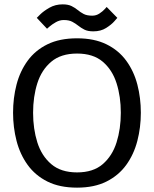

<svg xmlns="http://www.w3.org/2000/svg" viewBox="-20 -852 707 882"><path d="M334 10Q254 10 198 -18Q142 -46 107 -94.5Q72 -143 56 -205Q40 -267 40 -334Q40 -402 56 -463.5Q72 -525 107 -573Q142 -621 198 -648.5Q254 -676 334 -676Q413 -676 469 -648.5Q525 -621 560 -573Q595 -525 611 -463.5Q627 -402 627 -334Q627 -267 611 -205Q595 -143 560 -94.5Q525 -46 469 -18Q413 10 334 10ZM334 -60Q408 -60 452 -98Q496 -136 515.5 -198Q535 -260 535 -334Q535 -408 515.5 -469.5Q496 -531 452 -568.5Q408 -606 334 -606Q260 -606 215.5 -568.5Q171 -531 151.5 -469.5Q132 -408 132 -334Q132 -260 151.5 -198Q171 -136 215.5 -98Q260 -60 334 -60ZM149 -770Q149 -770 164.5 -785.5Q180 -801 207 -816.5Q234 -832 268 -832Q293 -832 309 -824Q325 -816 337 -806Q349 -796 364 -788Q379 -780 404 -780Q422 -780 437 -790Q452 -800 461 -810Q470 -820 470 -820L519 -770Q519 -770 505.5 -754.5Q492 -739 467.5 -723.5Q443 -708 409 -708Q383 -708 367.5 -716Q352 -724 339.5 -734Q327 -744 312 -752Q297 -760 273 -760Q254 -760 236.5 -750Q219 -740 207.5 -730Q196 -720 196 -720Z"/></svg>

Font: Epunda Sans
Style: Regular
Weight: 400
Designer: Simon Atzbach
Foundry: typofactur
Version: Version 2.204; ttfautohint (v1.8.4.7-5d5b)